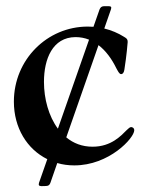

<svg xmlns="http://www.w3.org/2000/svg" viewBox="-20 -590 496 635"><path d="M116.8 25.6 131.7 25.2C139.9 24.9 143.8 22.4 146.7 14.6L169.4 -50.8C187.1 -45.5 206 -43 225.5 -43C340.6 -42.6 424 -133.5 424 -159.1C424 -166.9 417.6 -169.7 413.7 -169.7C409.8 -169.7 404.8 -165.5 399.1 -159.8C380.7 -141.7 348.4 -104.8 286.2 -104.8C251.8 -104.8 222.7 -116.1 199.2 -135.7L305.8 -440.7C330.3 -421.9 349.8 -394.9 364.7 -364.3C370 -355.1 374.3 -344.8 380.7 -344.8C385.7 -344.8 389.9 -349.8 391.3 -359.4C398.8 -406.6 402 -446.4 402.3 -451.3C402.3 -460.6 398.8 -463.1 390.6 -468C370.4 -480.8 348 -490.1 324.9 -495.7L346.9 -558.9C349.4 -566.8 347.7 -569.2 339.5 -569.6H324.6C316.4 -569.2 312.5 -566.4 309.3 -558.9L289.1 -501.4C283 -501.8 276.6 -502.1 270.2 -502.1C136 -502.1 25.9 -392.8 25.9 -253.9C25.9 -166.9 69.6 -96.6 136.4 -63.6L109 14.6C106.9 22.4 108.7 25.2 116.8 25.6ZM125.4 -319.2C125.4 -394.9 153.8 -466.6 229.4 -467.3C245.4 -467.3 260.3 -464.5 274.5 -458.8L171.5 -164.4C141 -205.6 125.4 -263.1 125.4 -319.2Z"/></svg>

Font: Margiela Serif Medium
Style: Regular
Weight: 500
Designer: Andreas Faust, Stefan Endress
Version: Version 1.002;FEAKit 1.0